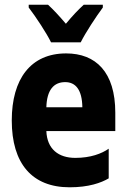

<svg xmlns="http://www.w3.org/2000/svg" viewBox="-20 -786 540 816"><path d="M197 -606H323C344 -648 388 -715 417 -754V-766H336C311 -743 290 -721 260 -685C232 -718 206 -746 184 -766H102V-754C132 -715 178 -645 197 -606ZM276 10C357 10 410 -9 442 -28V-154C412 -133 365 -115 300 -115C229 -115 180 -152 177 -229H470V-307C470 -480 387 -559 261 -559C111 -559 30 -451 30 -274C30 -91 116 10 276 10ZM330 -330H177C179 -403 208 -437 257 -437C301 -437 329 -405 330 -330Z"/></svg>

Font: Noto Sans Mono ExtraCondensed ExtraBold
Style: Regular
Weight: 800
Width: 2
Designer: Monotype Design Team
Foundry: Monotype Imaging Inc.
Version: Version 2.014